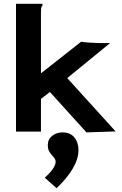

<svg xmlns="http://www.w3.org/2000/svg" viewBox="-20 -691 640 1008"><path d="M242 -208 195 -172V0H64V-671H203V-662Q197 -656 196 -648.5Q195 -641 195 -625V-306L406 -472Q424 -469 454 -467Q484 -465 498 -465H558L333 -281L587 -1L434 4ZM277 297 215 242Q243 217 257.5 195.5Q272 174 272 159Q272 145 261.5 134Q251 123 241 108.5Q231 94 231 71Q231 40 254 22Q277 4 308 4Q348 4 370 30Q392 56 392 97Q392 143 362 194Q332 245 277 297Z"/></svg>

Font: Inconsolata Expanded ExtraBold
Style: Regular
Weight: 800
Width: 7
Monospace: yes
Designer: Raph Levien, Cyreal, Brenton Simpson
Foundry: Raph Levien, Cyreal, Google
Version: Version 3.001; ttfautohint (v1.8.2.53-6de2)